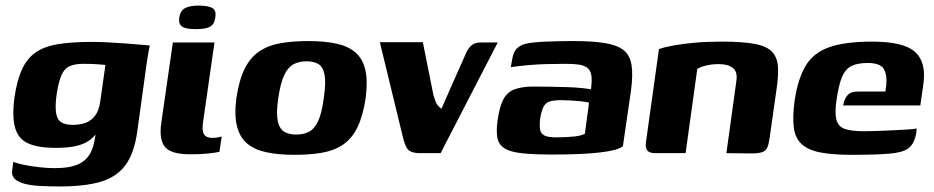

<svg xmlns="http://www.w3.org/2000/svg" viewBox="-20 -552 3367 692"><path d="M196 120Q153 120 120.5 118Q88 116 65.5 109.5Q43 103 32 91.5Q21 80 24 61Q25 55 26 45Q27 35 28 31Q38 36 63.5 41.5Q89 47 120.5 50.5Q152 54 177 54Q234 54 265.5 38.5Q297 23 311 -11.5Q325 -46 327 -100L344 -98Q329 -68 308.5 -51Q288 -34 257.5 -26.5Q227 -19 181 -19Q119 -19 83 -34.5Q47 -50 35 -89.5Q23 -129 32 -200Q41 -262 59 -301.5Q77 -341 108.5 -363Q140 -385 190 -393Q240 -401 313 -401Q335 -401 366.5 -399.5Q398 -398 430.5 -395.5Q463 -393 487.5 -391Q512 -389 520 -388Q519 -385 517 -374Q515 -363 512.5 -348.5Q510 -334 508 -319L475 -80Q464 1 431.5 44Q399 87 341.5 103.5Q284 120 196 120ZM243 -102Q266 -102 286 -108.5Q306 -115 321 -133Q336 -151 341 -184L360 -318Q353 -319 330 -320.5Q307 -322 281 -322Q250 -322 231 -313.5Q212 -305 201.5 -281Q191 -257 184 -211Q178 -167 182.5 -143Q187 -119 202 -110.5Q217 -102 243 -102Z M664 4Q597 4 575 -22Q553 -48 561 -107L603 -399H753L712 -113Q707 -82 715 -68.5Q723 -55 745 -55Q758 -55 767 -57Q776 -59 779 -60L771 -5Q767 -4 755.5 -2Q744 0 722.5 2Q701 4 664 4ZM686 -447Q650 -447 636.5 -456Q623 -465 626 -489Q630 -513 646.5 -522.5Q663 -532 699 -532Q734 -531 747 -522Q760 -513 756 -489Q753 -465 737.5 -456Q722 -447 686 -447Z M1041 6Q984 6 941 -3Q898 -12 871 -34.5Q844 -57 834 -97.5Q824 -138 832 -199Q842 -265 862.5 -305.5Q883 -346 915.5 -367.5Q948 -389 992 -396.5Q1036 -404 1092 -404Q1149 -404 1191.5 -395Q1234 -386 1260.5 -363.5Q1287 -341 1296.5 -301Q1306 -261 1298 -199Q1288 -133 1268 -92.5Q1248 -52 1216 -30.5Q1184 -9 1140.5 -1.5Q1097 6 1041 6ZM1048 -67Q1075 -67 1094.5 -77.5Q1114 -88 1127 -116.5Q1140 -145 1147 -199Q1155 -253 1150 -281.5Q1145 -310 1128.5 -320.5Q1112 -331 1085 -331Q1058 -331 1038 -320.5Q1018 -310 1004.5 -281.5Q991 -253 983 -199Q975 -145 981 -116.5Q987 -88 1004 -77.5Q1021 -67 1048 -67Z M1494 0Q1468 0 1455 -9Q1442 -18 1433 -54L1349 -400H1504L1542 -210Q1546 -198 1549 -188.5Q1552 -179 1557.5 -172.5Q1563 -166 1571 -160Q1593 -211 1615.5 -261Q1638 -311 1660 -361Q1668 -379 1680 -389Q1692 -399 1714 -399H1774L1568 0Z M1975 5Q1905 5 1862.5 0.5Q1820 -4 1799 -17Q1778 -30 1773 -54Q1768 -78 1773 -116Q1780 -167 1794 -193.5Q1808 -220 1834.5 -230Q1861 -240 1902 -240Q1928 -240 1960 -239.5Q1992 -239 2023.5 -238Q2055 -237 2078 -234.5Q2101 -232 2110 -230Q2114 -261 2111.5 -279Q2109 -297 2098 -306.5Q2087 -316 2067.5 -319Q2048 -322 2019 -322Q1985 -322 1949.5 -321Q1914 -320 1881.5 -317Q1849 -314 1821 -310L1826 -338Q1830 -365 1843.5 -378Q1857 -391 1878 -395Q1901 -400 1947.5 -402Q1994 -404 2047 -404Q2114 -404 2158.5 -397Q2203 -390 2226.5 -372Q2250 -354 2256 -318.5Q2262 -283 2254 -224L2225 -25Q2207 -10 2142.5 -2.5Q2078 5 1975 5ZM1983 -57Q2023 -57 2049.5 -60Q2076 -63 2088 -70L2103 -182Q2093 -185 2073.5 -187Q2054 -189 2034.5 -190Q2015 -191 2003 -191Q1979 -191 1963.5 -187Q1948 -183 1940 -169Q1932 -155 1927 -126Q1924 -101 1926.5 -85.5Q1929 -70 1942.5 -63.5Q1956 -57 1983 -57Z M2340 0Q2302 0 2308 -39L2355 -375Q2374 -382 2406.5 -388Q2439 -394 2483.5 -398Q2528 -402 2582 -402Q2658 -402 2701.5 -393.5Q2745 -385 2763.5 -364.5Q2782 -344 2784 -310Q2786 -276 2778 -225L2754 -56Q2751 -34 2746 -21.5Q2741 -9 2728 -4Q2715 1 2689 1L2598 0L2634 -260Q2639 -293 2621.5 -307Q2604 -321 2571 -321Q2547 -321 2525.5 -316Q2504 -311 2493 -303L2451 0Z M3051 6Q2981 6 2937 -2.5Q2893 -11 2869.5 -32.5Q2846 -54 2841 -92Q2836 -130 2844 -190Q2856 -269 2884 -315.5Q2912 -362 2969 -382Q3026 -402 3123 -402Q3237 -402 3278 -365Q3319 -328 3308 -249L3297 -172H3019Q3022 -193 3033.5 -207.5Q3045 -222 3071 -222H3171L3174 -243Q3178 -283 3165 -304Q3152 -325 3107 -325Q3070 -325 3048.5 -314Q3027 -303 3015 -275Q3003 -247 2995 -192Q2988 -145 2994.5 -120.5Q3001 -96 3024.5 -87.5Q3048 -79 3095 -79Q3112 -79 3141 -80Q3170 -81 3201 -82.5Q3232 -84 3255 -85.5Q3278 -87 3284 -89L3282 -71Q3280 -57 3273 -41.5Q3266 -26 3252 -16Q3232 -2 3183.5 2Q3135 6 3051 6Z"/></svg>

Font: Genos
Style: Bold Italic
Weight: 700
Italic angle: -8°
Version: Version 1.010